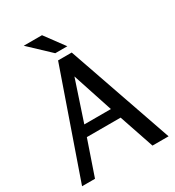

<svg xmlns="http://www.w3.org/2000/svg" viewBox="-212 -1033 1056 1157"><g transform="rotate(-30 315.5 -454.5)"><path d="M364 -729 617 0H505L423 -242H188L105 0H15L269 -729ZM306 -596 213 -316H398ZM261 -909 360 -775H276L134 -909Z"/></g></svg>

Font: Rosario Light Medium
Style: Regular
Weight: 500
Version: Version 1.101; ttfautohint (v1.8.1.43-b0c9)